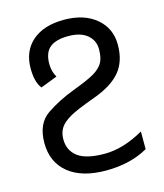

<svg xmlns="http://www.w3.org/2000/svg" viewBox="-110 -807 769 900"><g transform="rotate(-15 274.5 -357.0)"><path d="M498 -125V-39.1Q412.1 9.8 294.4 9.8Q176.8 9.8 111.8 -43.2Q46.9 -96.2 46.9 -189.9Q46.9 -283.7 107.9 -325Q168.9 -366.2 244.6 -394.5Q320.3 -422.9 350.8 -441.4Q381.3 -460 394.8 -483.2Q408.2 -506.3 408.2 -548.8Q408.2 -591.3 376 -618.2Q343.8 -645 284.2 -645Q224.6 -645 194.8 -620.8Q165 -596.7 165 -541Q165 -505.9 182.1 -476.1L101.1 -444.8Q75.2 -477.5 75.2 -543.9Q75.2 -627.9 130.9 -676Q186.5 -724.1 284.2 -724.1Q381.8 -724.1 440.4 -675Q499 -626 499 -545.9Q499 -465.8 457.5 -416Q416 -366.2 326.7 -334Q237.3 -301.8 202.4 -281.7Q167.5 -261.7 152.3 -238.8Q137.2 -215.8 137.2 -183.1Q137.2 -129.4 177.5 -98.6Q217.8 -67.9 308.1 -67.9Q398.4 -67.9 498 -125Z"/></g></svg>

Font: NotoSans
Style: Regular
Weight: 400
Designer: Monotype Design team
Foundry: Monotype Imaging Inc.
Version: Version 1.04